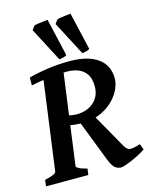

<svg xmlns="http://www.w3.org/2000/svg" viewBox="-133 -963 829 1053"><g transform="rotate(-15 282.0 -436.5)"><path d="M514.2 -474.1Q514.2 -444.8 498.5 -411.9Q482.9 -378.9 452.4 -349.6Q421.9 -320.3 378.2 -302Q334.5 -283.7 278.3 -283.7Q261.2 -283.7 239 -285.6Q216.8 -287.6 201.2 -293.5L209 -347.7Q223.6 -341.8 237.3 -339.8Q251 -337.9 266.1 -337.9Q300.3 -337.9 330.1 -352.1Q359.9 -366.2 378.4 -393.6Q397 -420.9 397 -460Q397 -508.3 377.4 -533.7Q357.9 -559.1 329.8 -568.6Q301.8 -578.1 274.4 -578.1Q225.1 -578.1 167.2 -571.3Q109.4 -564.5 64.9 -554.7L65.4 -599.1Q109.4 -611.8 170.7 -620.8Q231.9 -629.9 298.8 -629.9Q401.4 -629.9 457.8 -589.8Q514.2 -549.8 514.2 -474.1ZM566.4 -57.1Q541 -40 510.5 -25.4Q480 -10.7 455.3 -2Q430.7 6.8 421.9 6.8Q405.3 6.8 389.4 -4.4Q373.5 -15.6 357.4 -57.1L263.7 -298.8L343.3 -318.8L464.4 -104.5Q478.5 -79.6 496.3 -78.6Q514.2 -77.6 553.7 -90.3ZM254.9 -604.5 181.6 -65.4Q180.2 -59.6 195.6 -51Q210.9 -42.5 241.7 -35.6L236.8 0H-3.4L1 -35.6Q64.5 -49.3 66.4 -65.4L139.6 -604.5ZM248 -653.8 147.5 -846.2 163.1 -867.7Q168.5 -870.6 184.8 -873Q201.2 -875.5 218 -877.2Q234.9 -878.9 241.2 -879.9L290.5 -666.5Q282.7 -660.6 269 -657.5Q255.4 -654.3 248 -653.8ZM378.4 -653.8 277.8 -846.2 293.5 -867.7Q298.8 -870.6 314.5 -873Q330.1 -875.5 346.7 -877.2Q363.3 -878.9 371.6 -879.9L420.9 -666.5Q413.1 -660.6 399.4 -657.5Q385.7 -654.3 378.4 -653.8Z"/></g></svg>

Font: Gentium Plus
Style: Bold Italic
Weight: 700
Italic angle: -8°
Designer: Victor Gaultney, Annie Olsen, Iska Routamaa, Becca Hirsbrunner
Foundry: SIL International
Version: Version 6.101